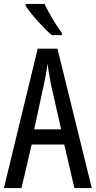

<svg xmlns="http://www.w3.org/2000/svg" viewBox="-20 -963 490 983"><path d="M208 -943H111V-934C137 -891 205 -817 245 -783H297V-794C269 -831 229 -897 208 -943ZM361 0H450L274 -714H173L0 0H90L142 -223H309ZM240 -535 293 -301H155L206 -536C214 -571 220 -607 223 -638C227 -607 233 -572 240 -535Z"/></svg>

Font: Noto Sans Gujarati UI ExtraCondensed
Style: Regular
Weight: 400
Width: 2
Designer: Jelle Bosma - Monotype Design Team, Universal Thirst
Foundry: Monotype Imaging Inc.
Version: Version 2.106